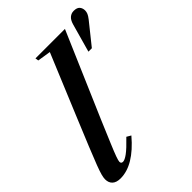

<svg xmlns="http://www.w3.org/2000/svg" viewBox="-244 -962 1087 1087"><g transform="rotate(-45 299.0 -418.5)"><path d="M68.5 10.5Q35.5 10.5 18.8 -5Q2 -20.5 2 -48Q2 -60.5 7 -80Q12 -99.5 26.5 -137.8Q41 -176 68.8 -244Q96.5 -312 142 -421.5L290.5 -779L210.5 -791.5L207.5 -811H443.5L226 -306Q190 -221 168.8 -170.5Q147.5 -120 138.5 -94.8Q129.5 -69.5 129.5 -61Q129.5 -46.5 144.5 -46.5Q158.5 -46.5 184.5 -65.5Q210.5 -84.5 257.5 -133.5L283 -118.5Q173.5 10.5 68.5 10.5ZM446.5 -626 494.5 -797Q502.5 -824.5 517.2 -836.5Q532 -848.5 550.5 -848.5Q577 -848.5 587.8 -835.5Q598.5 -822.5 598.5 -804Q598.5 -793 593.8 -781.5Q589 -770 576.5 -754L474 -626Z"/></g></svg>

Font: Libre Caslon Text SemiBold Italic
Style: Regular
Weight: 600
Italic angle: -22.583°
Designer: Pablo Impallari, Rodrigo Fuenzalida, Katja Schimmel
Foundry: Pablo Impallari, Rodrigo Fuenzalida
Version: Version 2.000